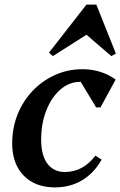

<svg xmlns="http://www.w3.org/2000/svg" viewBox="-20 -802 524 835"><path d="M219 13Q133 13 83 -38.5Q33 -90 33 -178Q33 -246 56.5 -304.5Q80 -363 122 -407Q164 -451 219.5 -476Q275 -501 339 -501Q420 -501 483 -456L417 -335H398L331 -446H329Q281 -446 242.5 -412.5Q204 -379 181.5 -322Q159 -265 159 -195Q159 -127 186 -90.5Q213 -54 262 -54Q341 -54 395 -125L422 -108Q389 -49 337 -18Q285 13 219 13ZM210 -558 193 -573 356 -782H399L484 -569L464 -558L356 -651Z"/></svg>

Font: Platypi Medium
Style: Italic
Weight: 500
Italic angle: -13°
Designer: David Sargent
Foundry: Bolt Cutter Type
Version: Version 1.200; ttfautohint (v1.8.4.7-5d5b)